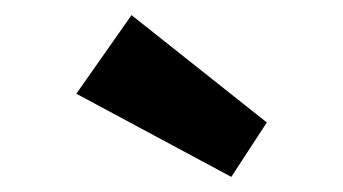

<svg xmlns="http://www.w3.org/2000/svg" viewBox="-20 -818 454 254"><path d="M81 -694 154 -798 333 -656 286 -584Z"/></svg>

Font: Lexend Exa HM Xlight
Style: Bold
Weight: 700
Designer: Bonnie Shaver-Troup, Thomas Jockin, Octavio Pardo
Foundry: Lexend
Version: Version 1.091